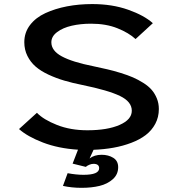

<svg xmlns="http://www.w3.org/2000/svg" viewBox="-20 -726 890 944"><path d="M402 94.5 337 78.5 363.5 10Q267.5 4 191.2 -25.2Q115 -54.5 73.5 -91.5L161.5 -171.5Q193.5 -138 259.8 -111.8Q326 -85.5 409.5 -85.5Q508 -85.5 568 -111.8Q628 -138 628 -181.5Q628 -226 570.2 -254Q512.5 -282 385.5 -308Q335.5 -318 295.8 -329.8Q256 -341.5 218 -359.2Q180 -377 155 -398.8Q130 -420.5 114.8 -451Q99.5 -481.5 99.5 -518.5Q99.5 -566 127.5 -602.8Q155.5 -639.5 203.2 -661.5Q251 -683.5 309.5 -694.8Q368 -706 433.5 -706Q531.5 -706 610 -678.2Q688.5 -650.5 731.5 -612L646.5 -534Q613.5 -564.5 557.5 -587Q501.5 -609.5 428 -609.5Q376 -609.5 332.5 -599.5Q289 -589.5 260.8 -568.2Q232.5 -547 232.5 -518Q232.5 -476.5 284 -448.8Q335.5 -421 438.5 -400.5Q478.5 -392 507.8 -385.2Q537 -378.5 572.8 -367.5Q608.5 -356.5 633.8 -345.5Q659 -334.5 684.5 -318.5Q710 -302.5 725.8 -284.2Q741.5 -266 751.2 -242Q761 -218 761 -190Q761 -150 743.5 -117.2Q726 -84.5 696.5 -62Q667 -39.5 625.5 -23.8Q584 -8 538 0.2Q492 8.5 440 10.5L420.5 53Q444 35 479.5 35Q513 35 537 50Q561 65 561 96Q561 131.5 534.8 155Q508.5 178.5 469.5 188Q430.5 197.5 381 197.5Q332.5 197.5 289.5 188L312.5 125.5Q355 133.5 390.5 133.5Q467.5 133.5 467.5 101Q467.5 79.5 439.5 79.5Q430 79.5 418.8 84.2Q407.5 89 402 94.5Z"/></svg>

Font: League Mono Wide Medium
Style: Regular
Weight: 500
Width: 8
Designer: Tyler Finck
Foundry: The League of Moveable Type / Tyler Finck
Version: Version 2.210